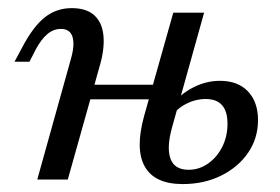

<svg xmlns="http://www.w3.org/2000/svg" viewBox="-20 -446 696 477"><path d="M433.9 11.3Q364.5 11.3 339.9 -31.9Q315.3 -75 337.9 -157.3L410.5 -414.5H487.1L407.3 -129Q393.5 -79 403.6 -51.6Q413.7 -24.2 448.4 -24.2Q475 -24.2 497.2 -39.9Q519.4 -55.6 532.3 -81.5Q545.2 -107.3 545.2 -138.7Q545.2 -200 491.1 -200Q465.3 -200 441.5 -187.5Q417.7 -175 404 -153.2L407.3 -184.7Q427.4 -212.1 459.7 -228.6Q491.9 -245.2 526.6 -245.2Q571 -245.2 596 -219Q621 -192.7 621 -147.6Q621 -102.4 596.4 -66.5Q571.8 -30.6 529.4 -9.7Q487.1 11.3 433.9 11.3ZM72.6 0 156.5 -300.8Q166.1 -334.7 160.1 -354.4Q154 -374.2 131.5 -374.2Q112.9 -374.2 97.6 -361.3Q82.3 -348.4 68.5 -322.6L53.2 -292.7H16.1L34.7 -327.4Q62.1 -379.8 91.1 -402.8Q120.2 -425.8 158.1 -425.8Q194.4 -425.8 213.7 -408.5Q233.1 -391.1 236.7 -360.1Q240.3 -329 229.8 -289.5L148.4 0ZM166.1 -199.2 176.6 -235.5H396L385.5 -199.2Z"/></svg>

Font: Playfair 9pt
Style: Italic
Weight: 400
Italic angle: -15.6°
Designer: Claus Eggers Sørensen
Foundry: Claus Eggers Sørensen
Version: Version 2.001;gftools[0.9.30]